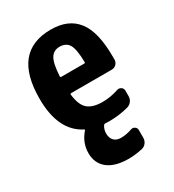

<svg xmlns="http://www.w3.org/2000/svg" viewBox="-181 -632 863 954"><g transform="rotate(-30 250.0 -155.0)"><path d="M320.3 -300.8Q325.2 -300.8 325.2 -305.7Q324.2 -379.9 308.1 -407.2Q292 -434.6 254.9 -434.6Q220.7 -434.6 203.6 -406.7Q186.5 -378.9 182.6 -305.7Q182.6 -300.8 188.5 -300.8ZM259.8 -530.3Q360.4 -530.3 410.2 -465.8Q460 -401.4 460 -259.8V-241.2Q459 -226.6 448.7 -216.3Q438.5 -206.1 422.9 -206.1H190.4Q185.5 -206.1 184.6 -202.1Q191.4 -138.7 219.7 -114.3Q248 -89.8 304.7 -89.8Q349.6 -89.8 396.5 -105.5Q409.2 -109.4 419.4 -102.1Q429.7 -94.7 429.7 -82V-49.8Q429.7 -34.2 420.4 -22Q411.1 -9.8 396.5 -4.9Q341.8 9.8 285.2 9.8Q281.2 9.8 272.9 9.3Q264.6 8.8 260.7 8.8Q255.9 8.8 252.9 12.7Q240.2 31.2 240.2 54.7Q240.2 81.1 254.4 95.7Q268.6 110.4 294.9 110.4Q325.2 110.4 358.4 98.6Q369.1 94.7 379.4 101.6Q389.6 108.4 389.6 120.1V165Q389.6 180.7 380.4 193.4Q371.1 206.1 356.4 210Q313.5 219.7 275.4 219.7Q198.2 219.7 156.7 187Q115.2 154.3 115.2 95.2Q115.2 36.1 157.2 -11.7Q159.2 -15.6 157.2 -16.6Q40 -75.2 40 -259.8Q40 -530.3 259.8 -530.3Z"/></g></svg>

Font: Rounded-L Mgen+ 1mn bold
Style: Bold
Weight: 700
Designer: [Source Han Sans]
Ryoko NISHIZUKA  (kana & ideographs); Paul D. Hunt (Latin, Greek & Cyrillic); Wenlong ZHANG  (bopomofo
Version: Version 1.059.20150602